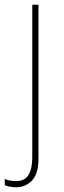

<svg xmlns="http://www.w3.org/2000/svg" viewBox="-52 -548 268 809"><path d="M17 241Q1 241 -11 238.5Q-23 236 -32 232V206Q-21 211 -8.5 213Q4 215 17 215Q52 215 68 189Q84 163 84 116V-528H110V122Q110 185 82.5 213Q55 241 17 241Z"/></svg>

Font: Noto Sans Tamil SemiCondensed Thin
Style: Regular
Weight: 100
Width: 4
Designer: Jelle Bosma - Monotype Design Team
Foundry: Monotype Imaging Inc.
Version: Version 2.004; ttfautohint (v1.8.4.7-5d5b)